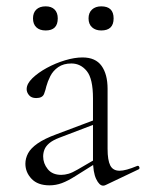

<svg xmlns="http://www.w3.org/2000/svg" viewBox="-20 -577 460 605"><path d="M313 6Q309 8 305 8Q293 8 283 -13Q273 -34 273 -74V-267Q273 -329 253.5 -353Q234 -377 205 -377Q180 -377 163.5 -365.5Q147 -354 138.5 -337Q130 -320 126 -305Q124 -295 119 -281.5Q114 -268 94 -268Q79 -268 71.5 -277Q64 -286 64 -296Q64 -313 82 -330.5Q100 -348 127.5 -363Q155 -378 185 -387Q215 -396 240 -396Q281 -396 300 -369.5Q319 -343 319 -297V-108Q319 -72 327.5 -55.5Q336 -39 357 -39Q376 -39 412 -54Q417 -56 419 -50.5Q421 -45 416 -43ZM136 7Q99 7 79.5 -13.5Q60 -34 60 -61Q60 -78 68.5 -94Q77 -110 98.5 -125Q120 -140 158 -154L283 -201L285 -188L167 -143Q146 -135 135 -125.5Q124 -116 120 -105.5Q116 -95 116 -84Q116 -62 130.5 -44Q145 -26 173 -26Q184 -26 196 -29.5Q208 -33 225 -43L292 -82L294 -70L219 -23Q194 -7 175 0Q156 7 136 7ZM124 -481Q105 -481 94.5 -491Q84 -501 84 -519Q84 -537 94.5 -547Q105 -557 124 -557Q142 -557 152 -547Q162 -537 162 -519Q162 -481 124 -481ZM299 -481Q281 -481 270 -491Q259 -501 259 -519Q259 -537 270 -547Q281 -557 299 -557Q338 -557 338 -519Q338 -481 299 -481Z"/></svg>

Font: Cormorant Garamond Light
Style: Regular
Weight: 300
Designer: Christian Thalmann (Catharsis Fonts)
Foundry: Catharsis Fonts
Version: Version 4.001